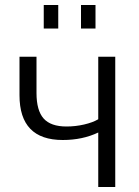

<svg xmlns="http://www.w3.org/2000/svg" viewBox="-20 -748 556 768"><path d="M373 0V-218Q310 -188 231 -188Q58 -188 58 -367V-521H126V-376Q126 -306 154.5 -274Q183 -242 246 -242Q282 -242 316.5 -250Q351 -258 373 -271V-521H441V0ZM155 -634V-728H213V-634ZM304 -634V-728H362V-634Z"/></svg>

Font: Raleway
Style: Regular
Weight: 400
Designer: Matt McInerney, Pablo Impallari, Rodrigo Fuenzalida
Foundry: Matt McInerney, Pablo Impallari, Rodrigo Fuenzalida
Version: Version 4.101;RELEASE